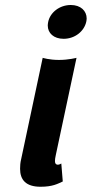

<svg xmlns="http://www.w3.org/2000/svg" viewBox="-20 -728 362 757"><path d="M200 -116.7 281.7 -500C281.7 -500 250.8 -491.7 212.5 -491.7C174.2 -491.7 148.3 -500 148.3 -500L63.3 -100C60 -86.7 59.2 -74.2 59.2 -62.5C59.2 -19.2 81.7 8.3 140 8.3C187.5 8.3 207.5 -3.3 227.5 -12.5L221.7 -83.3C221.7 -83.3 211.7 -76.7 204.2 -79.2C199.2 -80.8 196.7 -85 196.7 -93.3C196.7 -98.3 197.5 -105.8 200 -116.7ZM320 -641.7C320.8 -645.8 321.7 -650.8 321.7 -655C321.7 -685 298.3 -708.3 259.2 -708.3C214.2 -708.3 177.5 -678.3 170 -641.7C169.2 -636.7 168.3 -632.5 168.3 -627.5C168.3 -597.5 191.7 -575 230.8 -575C275.8 -575 311.7 -605 320 -641.7Z"/></svg>

Font: BoonHome
Style: Bold Oblique
Weight: 700
Italic angle: -12°
Designer: Sungsit Sawaiwan
Foundry: Sungsit Sawaiwan
Version: Version 0.2